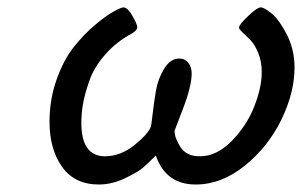

<svg xmlns="http://www.w3.org/2000/svg" viewBox="-20 -489 810 515"><path d="M112.8 -162.1Q112.8 -222.2 131.8 -275.6Q150.9 -329.1 178 -363Q205.1 -397 234.6 -421.9Q264.2 -446.8 284.7 -458Q305.2 -469.2 311 -469.2Q322.3 -469.2 335.2 -446.5Q348.1 -423.8 348.1 -416Q348.1 -408.2 335 -399.9Q292 -377 262 -342.5Q231.9 -308.1 219.5 -272Q207 -235.8 202.6 -210Q198.2 -184.1 198.2 -159.2Q198.2 -70.3 261.2 -69.8Q303.2 -69.8 340.6 -99.9Q377.9 -129.9 384.8 -149.9Q385.7 -151.9 389.4 -183.3Q393.1 -214.8 398.4 -246.3Q403.8 -277.8 420.4 -304.9Q437 -332 460.9 -332Q476.1 -332 485.1 -320.6Q494.1 -309.1 494.1 -292Q494.1 -257.8 471.2 -198.5Q448.2 -139.2 448.2 -138.2Q448.2 -119.1 464.1 -94.5Q480 -69.8 516.1 -69.8Q561 -69.8 601.1 -110.4Q641.1 -150.9 661.6 -202.4Q682.1 -253.9 682.1 -295.9Q682.1 -323.7 672.6 -346.9Q663.1 -370.1 651.6 -381.6Q640.1 -393.1 630.6 -402.1Q621.1 -411.1 621.1 -415Q621.1 -422.9 645.5 -446Q669.9 -469.2 679.2 -469.2Q689 -469.2 709 -452.6Q729 -436 749.5 -396Q770 -356 770 -308.1Q770 -240.2 734.6 -167.7Q699.2 -95.2 636.7 -44.7Q574.2 5.9 504.9 5.9Q424.8 5.9 397.9 -71.8Q377 -50.8 363 -38.8Q349.1 -26.9 314.5 -10.5Q279.8 5.9 245.1 5.9Q180.2 5.9 146.5 -41.5Q112.8 -88.9 112.8 -162.1Z"/></svg>

Font: CMU Concrete
Style: BoldItalic
Weight: 700
Italic angle: -14.04°
Version: Version 0.7.0